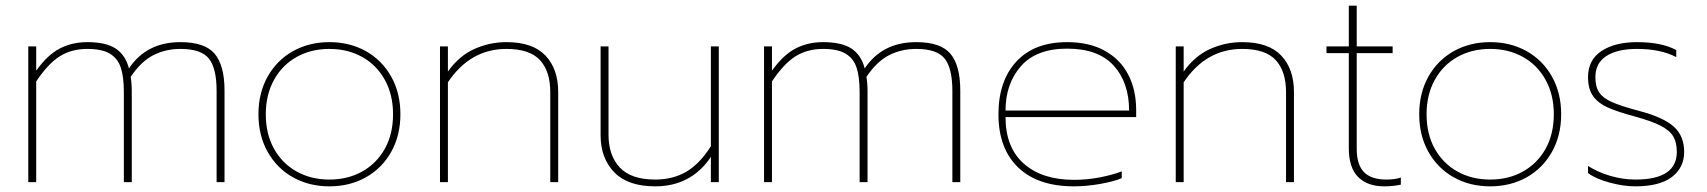

<svg xmlns="http://www.w3.org/2000/svg" viewBox="-20 -644 6036 679"><path d="M80 -480H108V-394Q148 -450 191.5 -472.5Q235 -495 289 -495Q355 -495 389.5 -472Q424 -449 436 -402Q498 -495 618 -495Q705 -495 739.5 -453.5Q774 -412 774 -324V0H746V-323Q746 -402 719 -436.5Q692 -471 618 -471Q566 -471 522.5 -449Q479 -427 442 -372Q446 -351 446 -319V0H418V-318Q418 -373 407 -405.5Q396 -438 368 -454.5Q340 -471 289 -471Q233 -471 191.5 -445Q150 -419 108 -356V0H80Z M894 -240Q894 -315 926.5 -373Q959 -431 1016 -463Q1073 -495 1145 -495Q1217 -495 1274 -463Q1331 -431 1363.5 -373Q1396 -315 1396 -240Q1396 -165 1363.5 -107Q1331 -49 1274 -17Q1217 15 1145 15Q1073 15 1016 -17Q959 -49 926.5 -107Q894 -165 894 -240ZM1370 -240Q1370 -309 1341 -361.5Q1312 -414 1261 -442.5Q1210 -471 1145 -471Q1080 -471 1029 -442.5Q978 -414 949 -361.5Q920 -309 920 -240Q920 -170 949 -118Q978 -66 1029 -37.5Q1080 -9 1145 -9Q1210 -9 1261 -37.5Q1312 -66 1341 -118Q1370 -170 1370 -240Z M1536 -480H1564V-391Q1603 -446 1657 -470.5Q1711 -495 1771 -495Q1864 -495 1909 -447.5Q1954 -400 1954 -319V0H1926V-318Q1926 -392 1889.5 -431.5Q1853 -471 1771 -471Q1643 -471 1564 -353V0H1536Z M2104 -166V-480H2132V-168Q2132 -94 2172 -51.5Q2212 -9 2297 -9Q2360 -9 2407.5 -37Q2455 -65 2494 -127V-480H2522V0H2494V-89Q2424 15 2297 15Q2201 15 2152.5 -34.5Q2104 -84 2104 -166Z M2682 -480H2710V-394Q2750 -450 2793.5 -472.5Q2837 -495 2891 -495Q2957 -495 2991.5 -472Q3026 -449 3038 -402Q3100 -495 3220 -495Q3307 -495 3341.5 -453.5Q3376 -412 3376 -324V0H3348V-323Q3348 -402 3321 -436.5Q3294 -471 3220 -471Q3168 -471 3124.5 -449Q3081 -427 3044 -372Q3048 -351 3048 -319V0H3020V-318Q3020 -373 3009 -405.5Q2998 -438 2970 -454.5Q2942 -471 2891 -471Q2835 -471 2793.5 -445Q2752 -419 2710 -356V0H2682Z M3511 -240Q3511 -358 3574.5 -426.5Q3638 -495 3754 -495Q3833 -495 3888 -464Q3943 -433 3970.5 -379Q3998 -325 3998 -255V-230H3536Q3536 -122 3601 -65Q3666 -8 3778 -8Q3824 -8 3868.5 -16.5Q3913 -25 3947 -38V-14Q3919 -2 3870.5 6.5Q3822 15 3778 15Q3650 15 3580.5 -52Q3511 -119 3511 -240ZM3973 -253Q3973 -352 3918.5 -412Q3864 -472 3754 -472Q3645 -472 3590.5 -410Q3536 -348 3536 -253Z M4138 -480H4166V-391Q4205 -446 4259 -470.5Q4313 -495 4373 -495Q4466 -495 4511 -447.5Q4556 -400 4556 -319V0H4528V-318Q4528 -392 4491.5 -431.5Q4455 -471 4373 -471Q4245 -471 4166 -353V0H4138Z M4750 -120V-456H4671V-480H4750V-624H4778V-480H4905V-456H4778V-118Q4778 -62 4803.5 -35.5Q4829 -9 4884 -9Q4912 -9 4934 -16V9Q4907 15 4875 15Q4816 15 4783 -18Q4750 -51 4750 -120Z M4999 -240Q4999 -315 5031.5 -373Q5064 -431 5121 -463Q5178 -495 5250 -495Q5322 -495 5379 -463Q5436 -431 5468.5 -373Q5501 -315 5501 -240Q5501 -165 5468.5 -107Q5436 -49 5379 -17Q5322 15 5250 15Q5178 15 5121 -17Q5064 -49 5031.5 -107Q4999 -165 4999 -240ZM5475 -240Q5475 -309 5446 -361.5Q5417 -414 5366 -442.5Q5315 -471 5250 -471Q5185 -471 5134 -442.5Q5083 -414 5054 -361.5Q5025 -309 5025 -240Q5025 -170 5054 -118Q5083 -66 5134 -37.5Q5185 -9 5250 -9Q5315 -9 5366 -37.5Q5417 -66 5446 -118Q5475 -170 5475 -240Z M5596 -32V-57Q5633 -34 5676.5 -21.5Q5720 -9 5764 -9Q5910 -9 5910 -107Q5910 -139 5898 -160.5Q5886 -182 5853.5 -199Q5821 -216 5758 -233Q5699 -249 5665.5 -264Q5632 -279 5614 -304Q5596 -329 5596 -371Q5596 -432 5643.5 -463.5Q5691 -495 5769 -495Q5856 -495 5908 -467V-442Q5853 -471 5769 -471Q5700 -471 5661 -446Q5622 -421 5622 -371Q5622 -337 5635.5 -317Q5649 -297 5680.5 -283Q5712 -269 5776 -252Q5863 -229 5899.5 -196Q5936 -163 5936 -107Q5936 -51 5892.5 -18Q5849 15 5763 15Q5721 15 5671.5 1.5Q5622 -12 5596 -32Z"/></svg>

Font: Prompt Thin
Style: Regular
Weight: 250
Designer: Katatrad Team
Foundry: CadsonDemak
Version: Version 1.001